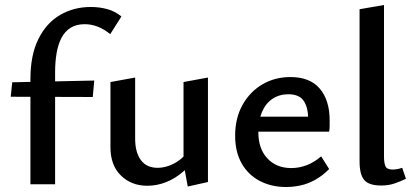

<svg xmlns="http://www.w3.org/2000/svg" viewBox="-20 -739 1661 770"><path d="M102 0V-422Q102 -518 134 -582.5Q166 -647 221 -679Q276 -711 344 -711Q379 -711 410 -702.5Q441 -694 467 -673L422 -602Q398 -622 372 -632Q346 -642 320 -642Q286 -642 263 -627.5Q240 -613 226.5 -587Q213 -561 207 -526Q201 -491 201 -449V0ZM23 -351 29 -409 358 -416 352 -350Z M571 6Q507 6 465 -35Q423 -76 423 -148V-410L522 -428V-183Q522 -128 545 -97Q568 -66 612 -66Q635 -66 659.5 -75Q684 -84 705.5 -101.5Q727 -119 741 -146L773 -122Q748 -80 715.5 -51.5Q683 -23 646 -8.5Q609 6 571 6ZM733 9 716 -83V-410L814 -428V-9Z M1127 11Q1068 11 1021.5 -13.5Q975 -38 949 -84Q923 -130 923 -195Q923 -265 952.5 -318Q982 -371 1032 -400.5Q1082 -430 1145 -430Q1223 -430 1262.5 -383.5Q1302 -337 1302 -257Q1302 -247 1302 -234.5Q1302 -222 1300 -211H1216V-259Q1216 -308 1198 -334.5Q1180 -361 1136 -361Q1100 -361 1072.5 -342.5Q1045 -324 1030.5 -289.5Q1016 -255 1016 -210Q1016 -142 1052.5 -103.5Q1089 -65 1148 -65Q1180 -65 1210 -76.5Q1240 -88 1268 -112L1300 -61Q1272 -33 1242.5 -17Q1213 -1 1184 5Q1155 11 1127 11ZM973 -211 984 -271H1288V-211Z M1509 5Q1459 5 1440.5 -17.5Q1422 -40 1422 -91V-702L1520 -719V-110Q1520 -87 1525.5 -73Q1531 -59 1555 -59Q1562 -59 1571.5 -60.5Q1581 -62 1593 -66L1608 -22Q1585 -11 1561.5 -3Q1538 5 1509 5Z"/></svg>

Font: Ysabeau Infant SemiBold
Style: Regular
Weight: 600
Designer: Christian Thalmann (Catharsis Fonts)
Version: Version 2.002; featfreeze: ss01,ss02,lnum